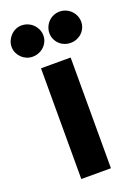

<svg xmlns="http://www.w3.org/2000/svg" viewBox="-167 -780 602 840"><g transform="rotate(-20 134.0 -360.5)"><path d="M0 0ZM199 -515.5V0H61V-515.5ZM120 -647Q120 -632 114 -619Q108 -606 97.8 -596.2Q87.5 -586.5 73.8 -581Q60 -575.5 44.5 -575.5Q30 -575.5 17 -581Q4 -586.5 -6 -596.2Q-16 -606 -22 -619Q-28 -632 -28 -647Q-28 -662 -22 -675.5Q-16 -689 -6 -699.2Q4 -709.5 17 -715.2Q30 -721 44.5 -721Q60 -721 73.8 -715.2Q87.5 -709.5 97.8 -699.2Q108 -689 114 -675.5Q120 -662 120 -647ZM296 -647Q296 -632 290.2 -619Q284.5 -606 274.2 -596.2Q264 -586.5 250.5 -581Q237 -575.5 221.5 -575.5Q206.5 -575.5 193 -581Q179.5 -586.5 169.5 -596.2Q159.5 -606 153.8 -619Q148 -632 148 -647Q148 -662 153.8 -675.5Q159.5 -689 169.5 -699.2Q179.5 -709.5 193 -715.2Q206.5 -721 221.5 -721Q237 -721 250.5 -715.2Q264 -709.5 274.2 -699.2Q284.5 -689 290.2 -675.5Q296 -662 296 -647Z"/></g></svg>

Font: Lato Heavy
Style: Regular
Weight: 800
Designer: Lukasz Dziedzic
Foundry: tyPoland Lukasz Dziedzic
Version: Version 2.007; 2014-02-27